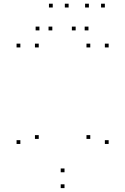

<svg xmlns="http://www.w3.org/2000/svg" viewBox="-20 -970 660 1012"><path d="M184.2 -237.8V-257.8H164.2V-237.8ZM184.2 -720V-740H164.2V-720ZM87.3 -720V-740H67.3V-720ZM87.3 -211.2V-231.2H67.3V-211.2ZM320 21.5V1.5H300V21.5ZM552.7 -211.2V-231.2H532.7V-211.2ZM552.7 -720V-740H532.7V-720ZM455.8 -720V-740H435.8V-720ZM455.8 -237.8V-257.8H435.8V-237.8ZM320 -62V-82H300V-62ZM255.8 -809.8V-829.8H235.8V-809.8ZM341.7 -930.5V-950.5H321.7V-930.5ZM258 -930.5V-950.5H238V-930.5ZM187.8 -809.8V-829.8H167.8V-809.8ZM446.3 -809.8V-829.8H426.3V-809.8ZM532.7 -930.5V-950.5H512.7V-930.5ZM448.5 -930.5V-950.5H428.5V-930.5ZM378.8 -809.8V-829.8H358.8V-809.8Z"/></svg>

Font: Monaspace Neon Dots Var
Style: Regular
Weight: 400
Designer: Riley Cran and the Lettermatic Team
Version: Version 1.100 (Monaspace Neon Dots)